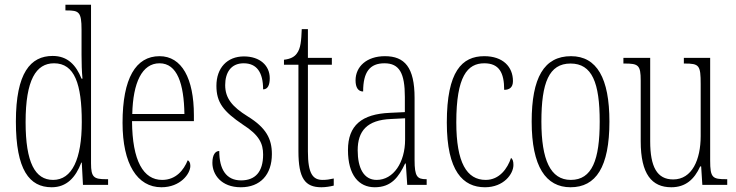

<svg xmlns="http://www.w3.org/2000/svg" viewBox="-20 -780 3106 810"><path d="M198 10C261 10 299 -31 323 -94H325L330 0H436V-24H427C376 -24 364 -32 364 -91V-760H256V-736H261C313 -736 324 -730 324 -655V-548C324 -513 325 -479 328 -448H324C301 -505 266 -544 202 -544C109 -544 47 -473 47 -267C47 -63 104 10 198 10ZM204 -21C128 -21 88 -94 88 -265C88 -443 132 -513 208 -513C295 -513 325 -425 325 -265C325 -109 284 -21 204 -21Z M661 10C741 10 783 -47 783 -80C783 -94 778 -101 772 -104C755 -62 722 -21 664 -21C585 -21 538 -101 537 -269H798V-294C798 -449 747 -543 653 -543C553 -543 497 -450 497 -262C497 -88 559 10 661 10ZM758 -299H538C541 -431 579 -513 653 -513C728 -513 756 -426 758 -299Z M996 10C1078 10 1127 -43 1127 -130C1127 -194 1103 -241 1025 -289C959 -330 930 -366 930 -421C930 -472 953 -513 1008 -513C1063 -513 1090 -475 1090 -403C1109 -403 1118 -420 1118 -450C1118 -504 1076 -542 1009 -542C938 -542 893 -493 893 -418C893 -348 922 -310 1005 -254C1074 -210 1090 -174 1090 -128C1090 -55 1057 -19 997 -19C934 -19 905 -66 905 -143C889 -143 876 -128 876 -93C876 -44 913 10 996 10Z M1336 10C1353 10 1372 7 1388 3V-27C1370 -23 1358 -21 1341 -21C1300 -21 1279 -47 1279 -141V-507H1380V-536H1279V-657H1253C1251 -609 1249 -576 1232 -554C1222 -540 1205 -531 1178 -528V-507H1239V-142C1239 -27 1267 10 1336 10Z M1561 10C1631 10 1662 -33 1689 -90H1692L1698 0H1780V-24H1778C1740 -24 1729 -35 1729 -105V-367C1729 -496 1687 -543 1604 -543C1527 -543 1480 -499 1480 -441C1480 -411 1491 -394 1512 -394C1512 -476 1540 -513 1602 -513C1665 -513 1688 -471 1688 -371V-307L1625 -304C1506 -299 1448 -251 1448 -147C1448 -41 1494 10 1561 10ZM1569 -21C1514 -21 1489 -72 1489 -146C1489 -227 1528 -274 1630 -278L1689 -281V-191C1689 -95 1640 -21 1569 -21Z M2026 10C2105 10 2146 -46 2146 -84C2146 -100 2143 -108 2136 -114C2121 -69 2087 -21 2029 -21C1949 -21 1905 -94 1905 -264C1905 -458 1952 -513 2023 -513C2086 -513 2107 -473 2107 -401C2129 -401 2144 -411 2144 -438C2144 -498 2102 -543 2023 -543C1929 -543 1865 -479 1865 -263C1865 -58 1933 10 2026 10Z M2387 10C2494 10 2551 -75 2551 -267C2551 -450 2498 -543 2389 -543C2275 -543 2223 -452 2223 -267C2223 -77 2283 10 2387 10ZM2388 -21C2302 -21 2264 -106 2264 -267C2264 -431 2296 -512 2387 -512C2478 -512 2510 -431 2510 -267C2510 -106 2478 -21 2388 -21Z M2812 10C2872 10 2909 -23 2934 -78H2938L2943 0H3048V-24H3045C2986 -24 2976 -29 2976 -103V-536H2865V-512H2868C2930 -512 2936 -505 2936 -425V-206C2936 -107 2900 -23 2820 -23C2752 -23 2723 -76 2723 -184V-536H2610V-512H2614C2673 -512 2683 -506 2683 -440V-184C2683 -45 2730 10 2812 10Z"/></svg>

Font: Noto Serif Khmer ExtraCondensed ExtraLight
Style: Regular
Weight: 200
Width: 2
Designer: Danh Hong and the Monotype Design Team
Foundry: Monotype Imaging Inc.
Version: Version 2.004